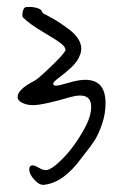

<svg xmlns="http://www.w3.org/2000/svg" viewBox="-20 -595 356 548"><path d="M140.6 -350.6Q131.8 -350.6 131.8 -355.5Q131.8 -361.3 147.9 -373Q164.1 -384.8 183.1 -402.3Q202.1 -419.9 208 -437.5Q211.9 -446.3 211.9 -456.1Q211.9 -470.7 202.6 -484.9Q193.4 -499 176.3 -511.7Q159.2 -524.4 147.9 -531.7Q136.7 -539.1 120.1 -547.9Q112.3 -551.8 109.4 -553.7Q107.4 -553.7 104.5 -556.2Q101.6 -558.6 100.6 -559.6Q99.6 -567.4 88.4 -571.3Q77.1 -575.2 64.5 -575.2Q56.6 -575.2 51.8 -574.2Q43.9 -568.4 43.9 -550.8Q43.9 -547.9 44.9 -545.9Q65.4 -525.4 107.4 -501Q140.6 -481.4 153.8 -471.2Q167 -460.9 167 -452.1Q167 -450.2 165 -448.2Q159.2 -437.5 123.5 -403.3Q87.9 -369.1 78.1 -364.3Q30.3 -339.8 30.3 -318.4Q30.3 -307.6 43.9 -301.3Q57.6 -294.9 74.2 -294.9Q102.5 -294.9 182.6 -318.4Q197.3 -322.3 209 -322.3Q240.2 -322.3 240.2 -290Q240.2 -261.7 219.7 -225.6Q190.4 -172.9 156.2 -139.6Q126 -109.4 110.4 -109.4Q102.5 -109.4 90.8 -116.2Q79.1 -123 73.2 -123Q63.5 -123 63.5 -110.4Q63.5 -98.6 77.1 -83Q90.8 -67.4 103.5 -67.4Q107.4 -67.4 110.4 -68.4Q111.3 -68.4 111.3 -68.4Q162.1 -76.2 210 -140.6Q213.9 -145.5 219.7 -153.3Q239.3 -177.7 249.5 -193.4Q259.8 -209 270.5 -238.8Q281.2 -268.6 281.2 -300.8Q281.2 -367.2 223.6 -367.2Q204.1 -367.2 176.3 -358.9Q148.4 -350.6 140.6 -350.6Z"/></svg>

Font: 辰宇落雁體 Thin
Style: Regular
Weight: 100
Designer: Written by Liu, Wei-Chen; Created by Wang, Li-Yu.
Foundry: New Value
Version: Version 1.000